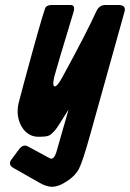

<svg xmlns="http://www.w3.org/2000/svg" viewBox="-20 -547 510 753"><path d="M249 -117.7 212.4 -59.6Q190.9 -24.9 172.4 -15.6Q162.1 -10.7 135.3 -10.7H129.4Q95.7 -10.7 71.8 -40Q67.9 -44.9 63.5 -52.7Q41.5 -94.2 53.2 -143.6Q57.6 -161.1 71.8 -213.9Q140.1 -466.8 156.7 -513.7Q161.6 -526.9 181.2 -527.3H257.3Q276.4 -527.3 268.1 -499Q267.1 -496.1 266.1 -492.2Q201.7 -280.3 192.9 -246.1Q189 -229 189 -219.7Q189 -208.5 194.8 -208Q205.1 -208 226.1 -247.1Q317.9 -415 358.9 -504.9Q369.6 -526.4 391.1 -527.3H436H447.8Q475.1 -525.9 468.3 -501L335 -23.4Q304.7 85.9 289.6 115.2Q275.9 140.6 248.5 159.7Q211.9 185.5 184.1 185.5Q161.6 185.5 133.3 168.9L33.7 112.3Q26.4 108.4 22.9 104Q14.2 91.3 25.9 77.1L57.1 35.2Q57.1 35.2 59.1 33.2Q73.2 18.6 89.4 27.3L174.3 73.2Q177.7 75.2 181.2 75.2Q192.9 75.2 200.7 50.8Z"/></svg>

Font: Allan
Style: Bold
Weight: 500
Italic angle: -14.3°
Version: Version 1.002